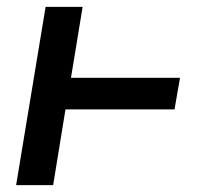

<svg xmlns="http://www.w3.org/2000/svg" viewBox="-20 -540 640 560"><path d="M27 0 113 -520H221L187 -313H505L489 -221H171L135 0Z"/></svg>

Font: Iosevka Aile Semibold
Style: Italic
Weight: 600
Italic angle: -9°
Designer: Belleve Invis
Foundry: Belleve Invis
Version: Version 31.1.0; ttfautohint (v1.8.4)